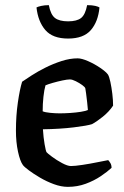

<svg xmlns="http://www.w3.org/2000/svg" viewBox="-20 -727 481 747"><path d="M244 0Q218 0 189.5 -10.5Q161 -21 135.5 -36Q110 -51 92 -64.5Q74 -78 69 -85Q58 -100 50 -137Q42 -174 42 -219Q42 -277 49.5 -328.5Q57 -380 66 -409Q79 -418 103 -433.5Q127 -449 157 -464Q187 -479 219.5 -489.5Q252 -500 282 -500Q298 -500 323 -489Q348 -478 370 -463Q392 -448 400 -437Q405 -429 409.5 -408Q414 -387 417 -362Q420 -337 420 -316Q404 -292 379.5 -272.5Q355 -253 338 -244Q320 -238 267 -231.5Q214 -225 147 -224Q149 -192 153.5 -166Q158 -140 161 -135Q164 -131 182 -117.5Q200 -104 221.5 -92.5Q243 -81 256 -81Q271 -81 301 -85.5Q331 -90 360 -96Q389 -102 401 -104Q405 -100 409.5 -92.5Q414 -85 414 -74Q398 -59 372 -41.5Q346 -24 313.5 -12Q281 0 244 0ZM212 -286Q231 -286 253.5 -287.5Q276 -289 294.5 -292Q313 -295 322 -299Q321 -312 319 -330Q317 -348 315 -363Q313 -378 312 -383Q311 -388 300 -396Q289 -404 275 -411Q261 -418 252 -418Q242 -418 223 -414Q204 -410 185 -404.5Q166 -399 157 -395Q152 -378 149 -350.5Q146 -323 146 -294Q155 -290 175 -288Q195 -286 212 -286ZM245 -577Q185 -577 156.5 -610Q128 -643 122 -698Q127 -701 140.5 -704Q154 -707 170 -707Q177 -670 194 -657Q211 -644 245 -644Q279 -644 295.5 -657Q312 -670 319 -707Q339 -707 351 -704Q363 -701 367 -698Q362 -643 333.5 -610Q305 -577 245 -577Z"/></svg>

Font: Texturina 72pt SemiBold
Style: Regular
Weight: 600
Designer: Guillermo Torres Carreño
Foundry: Omnibus-Type
Version: Version 1.002; ttfautohint (v1.8.3)